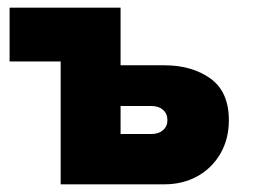

<svg xmlns="http://www.w3.org/2000/svg" viewBox="-20 -480 662 500"><path d="M138 -320H5V-460H294V-310H408Q480 -310 528 -275.5Q576 -241 576 -167Q576 -118 554 -80Q532 -42 494 -21Q456 0 408 0H138ZM374 -204H294V-131H374Q393 -131 404.5 -141Q416 -151 416 -167Q416 -184 404.5 -194Q393 -204 374 -204Z"/></svg>

Font: Jost* Heavy
Style: Regular
Weight: 800
Version: Version 3.7